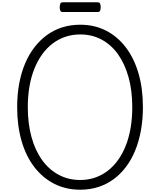

<svg xmlns="http://www.w3.org/2000/svg" viewBox="-20 -1639 1399 1678"><path d="M681 19Q556 19 454.5 -32.5Q353 -84 280 -179Q207 -274 168.5 -407Q130 -540 130 -703Q130 -812 147.5 -907Q165 -1002 198.5 -1082Q232 -1162 280.5 -1225Q329 -1288 390 -1332.5Q451 -1377 524.5 -1400Q598 -1423 681 -1423Q806 -1423 906.5 -1371.5Q1007 -1320 1079.5 -1225Q1152 -1130 1190.5 -997.5Q1229 -865 1229 -703Q1229 -594 1211.5 -498.5Q1194 -403 1161 -322.5Q1128 -242 1080 -179Q1032 -116 971 -71.5Q910 -27 837 -4Q764 19 681 19ZM681 -66Q750 -66 810 -86.5Q870 -107 920.5 -145.5Q971 -184 1011 -239.5Q1051 -295 1079 -365.5Q1107 -436 1121.5 -521Q1136 -606 1136 -703Q1136 -847 1103.5 -964Q1071 -1081 1011.5 -1164.5Q952 -1248 868 -1293Q784 -1338 681 -1338Q612 -1338 551.5 -1317.5Q491 -1297 440 -1258.5Q389 -1220 349 -1164.5Q309 -1109 280.5 -1038.5Q252 -968 237.5 -883.5Q223 -799 223 -703Q223 -558 255.5 -440.5Q288 -323 348.5 -239.5Q409 -156 493.5 -111Q578 -66 681 -66ZM529 -1534Q512 -1534 507 -1545.5Q502 -1557 502 -1575Q502 -1594 507 -1606.5Q512 -1619 529 -1619H832Q850 -1619 855 -1606.5Q860 -1594 860 -1575Q860 -1557 855 -1545.5Q850 -1534 832 -1534Z"/></svg>

Font: Playwrite FR Trad
Style: Regular
Weight: 400
Designer: Veronika Burian, José Scaglione
Foundry: TypeTogether
Version: Version 1.000